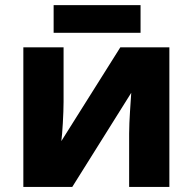

<svg xmlns="http://www.w3.org/2000/svg" viewBox="-20 -735 758 755"><path d="M190.9 -714.8V-606H532.7V-714.8ZM230 -548.8H71.8V0H264.2L496.1 -370.1C494.1 -335.4 487.8 -260.7 487.8 -210V0H646V-548.8H453.1L221.2 -180.2C225.1 -206.1 230 -290.5 230 -334Z"/></svg>

Font: Noto Reveo Sans
Style: Regular
Weight: 800
Designer: Monotype Design Team
Foundry: Monotype Imaging Inc.
Version: Version 2.007